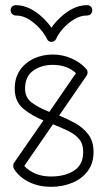

<svg xmlns="http://www.w3.org/2000/svg" viewBox="-20 -718 413 743"><path d="M35 -63Q31 -69 31 -76Q31 -83 35 -89L148 -252Q103 -270 70 -297.5Q37 -325 37 -375Q37 -418 58 -447.5Q79 -477 112.5 -492Q146 -507 184 -507Q223 -507 257.5 -491.5Q292 -476 314 -451Q319 -445 319 -437Q319 -431 315 -425L209 -271Q241 -258 271.5 -241Q302 -224 322 -197.5Q342 -171 342 -130Q342 -86 319.5 -56Q297 -26 259.5 -10.5Q222 5 177 5Q131 5 93.5 -13Q56 -31 35 -63ZM77 -375Q77 -340 103.5 -320.5Q130 -301 171 -285L274 -435Q239 -467 184 -467Q140 -467 108.5 -444.5Q77 -422 77 -375ZM302 -130Q302 -161 286.5 -179.5Q271 -198 244.5 -211Q218 -224 185 -237L74 -76Q91 -57 117.5 -46Q144 -35 177 -35Q232 -35 267 -58Q302 -81 302 -130ZM162 -567Q153 -586 134.5 -607Q116 -628 92 -643Q68 -658 41 -658Q33 -658 27 -664Q21 -670 21 -678Q21 -687 27 -692.5Q33 -698 41 -698Q70 -698 96.5 -684.5Q123 -671 144.5 -650.5Q166 -630 179 -611Q192 -630 213.5 -650.5Q235 -671 261.5 -684.5Q288 -698 317 -698Q326 -698 331.5 -692.5Q337 -687 337 -678Q337 -670 331.5 -664Q326 -658 317 -658Q291 -658 266.5 -643Q242 -628 223.5 -607Q205 -586 197 -567Q191 -556 179 -556Q167 -556 162 -567Z"/></svg>

Font: Libertine Sup Light
Style: Regular
Weight: 300
Designer: Bastien Sozeau
Foundry: NBR — Bastien Sozeau
Version: Version 2.003; ttfautohint (v1.8.4.7-5d5b);gftools[0.9.33]